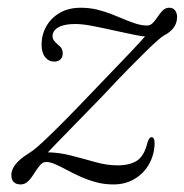

<svg xmlns="http://www.w3.org/2000/svg" viewBox="-20 -480 488 508"><path d="M93.5 -62.5Q107.5 -78 127 -98.2Q146.5 -118.5 176.2 -148.8Q206 -179 249.5 -224Q291.5 -269 320.8 -298.8Q350 -328.5 368.8 -346.8Q387.5 -365 398.2 -374.2Q409 -383.5 414.5 -386.5Q431 -395 439.8 -407.2Q448.5 -419.5 448.5 -435Q448.5 -446 443 -452.8Q437.5 -459.5 428 -459.5Q419.5 -459.5 413.5 -454.8Q407.5 -450 402.5 -443Q397.5 -436 392.5 -429Q387.5 -422 382 -417.2Q376.5 -412.5 369.5 -412.5Q355.5 -412.5 340.2 -417.2Q325 -422 308.5 -429Q292 -436 274 -443Q256 -450 236 -454.8Q216 -459.5 193.5 -459.5Q161.5 -459.5 138.2 -446Q115 -432.5 102.5 -410.2Q90 -388 90 -362Q90 -340.5 99.5 -328.8Q109 -317 123.5 -317Q134 -317 140 -323Q146 -329 146 -339Q146 -345 143.5 -350.5Q141 -356 134 -361Q126 -368 122.5 -373.2Q119 -378.5 119 -384Q119 -399 134.5 -407.8Q150 -416.5 179 -416.5Q198.5 -416.5 225.5 -411.2Q252.5 -406 281.2 -399.5Q310 -393 335 -388Q360 -383 375 -383L375.5 -398Q369 -389 349.8 -368Q330.5 -347 298.5 -313.8Q266.5 -280.5 221.5 -233.5Q183 -193 155.2 -165Q127.5 -137 108.5 -118.8Q89.5 -100.5 77.5 -90.2Q65.5 -80 58.5 -76Q41.5 -65.5 30.8 -55.5Q20 -45.5 15 -35.8Q10 -26 10 -17Q10 -4.5 16.5 1.8Q23 8 34.5 8Q44 8 51.5 2Q59 -4 65 -13Q71 -22 76.8 -30.8Q82.5 -39.5 88.5 -45.5Q94.5 -51.5 102 -51.5Q112.5 -51.5 126.2 -45.5Q140 -39.5 156.5 -30.5Q173 -21.5 192.5 -12.8Q212 -4 233.8 2Q255.5 8 280 8Q312 8 336.5 -6.8Q361 -21.5 374.8 -46.5Q388.5 -71.5 389 -100.5Q389 -109 387 -113Q385 -117 381 -117Q378 -117 375.5 -114Q373 -111 370.5 -104Q362 -68 343 -55.2Q324 -42.5 290.5 -42.5Q263 -42.5 232 -51.2Q201 -60 168 -68.5Q135 -77 103 -77Z"/></svg>

Font: Fraunces ExtraLight
Style: Italic
Weight: 250
Italic angle: -16°
Version: Version 1.000;[b76b70a41]